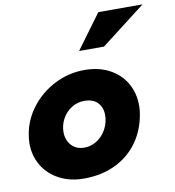

<svg xmlns="http://www.w3.org/2000/svg" viewBox="-92 -923 927 1017"><g transform="rotate(-10 371.5 -414.5)"><path d="M628 -272Q632 -293 632 -318Q632 -385 601 -438.5Q570 -492 512.5 -522.5Q455 -553 379 -553Q294 -553 219 -515Q144 -477 93.5 -412Q43 -347 30 -270Q25 -242 25 -220Q25 -154 56.5 -101Q88 -48 145.5 -17.5Q203 13 278 13Q373 13 447 -22.5Q521 -58 567.5 -122.5Q614 -187 628 -272ZM446 -299Q446 -261 428 -226Q410 -191 378 -169.5Q346 -148 308 -148Q265 -148 239 -176.5Q213 -205 213 -248Q213 -285 231 -318.5Q249 -352 280.5 -372Q312 -392 349 -392Q397 -392 421.5 -366Q446 -340 446 -299ZM369 -657H503L743 -842H505Z"/></g></svg>

Font: Geom Black
Style: Bold Italic
Weight: 900
Italic angle: -10°
Version: Version 1.102